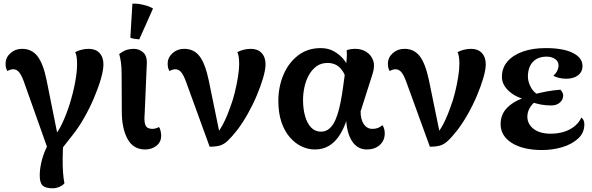

<svg xmlns="http://www.w3.org/2000/svg" viewBox="-20 -790 3187 1034"><path d="M303 24 240 20 108 -352Q95 -387 82 -402Q69 -417 51 -417Q44 -417 35.5 -414.5Q27 -412 20 -407Q15 -415 12.5 -424.5Q10 -434 10 -447Q10 -480 36 -503.5Q62 -527 99 -527Q151 -527 182 -487Q213 -447 231 -358L293 -49L266 -50Q292 -77 315 -125.5Q338 -174 356 -232Q374 -290 384.5 -346Q395 -402 395 -444Q395 -470 392.5 -485Q390 -500 385 -509Q399 -517 418.5 -522Q438 -527 458 -527Q495 -527 516 -504.5Q537 -482 537 -444Q537 -412 523 -364Q509 -316 486 -262Q463 -208 433.5 -156Q404 -104 372 -64ZM264 224Q225 224 209.5 209Q194 194 194 156Q194 122 202.5 85Q211 48 225.5 15.5Q240 -17 258 -39L321 -26Q318 20 317.5 62Q317 104 319.5 138.5Q322 173 327 197Q319 208 300.5 216Q282 224 264 224Z M762 15Q698 15 667 -41.5Q636 -98 636 -189L635 -385Q635 -428 631.5 -453Q628 -478 622 -499Q645 -516 662.5 -521.5Q680 -527 701 -527Q730 -527 752.5 -506.5Q775 -486 770 -433L759 -175Q755 -135 763.5 -115.5Q772 -96 800 -96Q808 -96 818 -98.5Q828 -101 836 -106Q842 -99 845 -84.5Q848 -70 848 -59Q848 -25 822.5 -5Q797 15 762 15ZM730 -578Q718 -579 704 -581Q690 -583 682 -587L693 -770Q720 -772 754 -763.5Q788 -755 804 -744Z M1109 0 981 -352Q968 -387 955 -402Q942 -417 924 -417Q917 -417 908.5 -414.5Q900 -412 893 -407Q888 -415 885.5 -424.5Q883 -434 883 -447Q883 -480 909 -503.5Q935 -527 972 -527Q1024 -527 1054.5 -487.5Q1085 -448 1104 -358L1167 -51L1139 -60Q1153 -75 1166.5 -96Q1180 -117 1193.5 -146.5Q1207 -176 1220 -213Q1234 -249 1244.5 -292Q1255 -335 1261.5 -375.5Q1268 -416 1268 -444Q1268 -468 1265.5 -484Q1263 -500 1258 -509Q1272 -517 1291.5 -522Q1311 -527 1331 -527Q1368 -527 1389 -504.5Q1410 -482 1410 -444Q1410 -415 1397 -370.5Q1384 -326 1362.5 -275Q1341 -224 1313.5 -175.5Q1286 -127 1257 -89Q1227 -51 1206 -31.5Q1185 -12 1163.5 -6Q1142 0 1109 0Z M1676 15Q1639 15 1604 -1.5Q1569 -18 1540.5 -51Q1512 -84 1495.5 -133Q1479 -182 1479 -247Q1479 -321 1506 -386Q1533 -451 1584.5 -491Q1636 -531 1707 -531Q1749 -531 1780.5 -512.5Q1812 -494 1832.5 -468Q1853 -442 1860 -417L1843 -352Q1842 -390 1815 -420.5Q1788 -451 1744 -451Q1708 -451 1683 -432Q1658 -413 1642 -383Q1626 -353 1619 -318.5Q1612 -284 1612 -252Q1612 -202 1623.5 -163Q1635 -124 1656.5 -102.5Q1678 -81 1708 -81Q1730 -81 1746.5 -92Q1763 -103 1775.5 -123.5Q1788 -144 1797.5 -173.5Q1807 -203 1814.5 -241Q1822 -279 1828 -324L1840 -412Q1845 -444 1847 -473Q1849 -502 1847 -519Q1855 -523 1868 -525Q1881 -527 1893 -527Q1927 -527 1953 -510.5Q1979 -494 1989.5 -464.5Q2000 -435 1987 -394L1922 -190Q1922 -146 1939.5 -121Q1957 -96 1985 -96Q2003 -96 2015.5 -101Q2028 -106 2040 -116Q2052 -97 2052 -72Q2052 -33 2025 -9Q1998 15 1956 15Q1906 15 1877 -28Q1848 -71 1844 -148H1848Q1833 -100 1809.5 -63Q1786 -26 1753 -5.5Q1720 15 1676 15Z M2295 0 2167 -352Q2154 -387 2141 -402Q2128 -417 2110 -417Q2103 -417 2094.5 -414.5Q2086 -412 2079 -407Q2074 -415 2071.5 -424.5Q2069 -434 2069 -447Q2069 -480 2095 -503.5Q2121 -527 2158 -527Q2210 -527 2240.5 -487.5Q2271 -448 2290 -358L2353 -51L2325 -60Q2339 -75 2352.5 -96Q2366 -117 2379.5 -146.5Q2393 -176 2406 -213Q2420 -249 2430.5 -292Q2441 -335 2447.5 -375.5Q2454 -416 2454 -444Q2454 -468 2451.5 -484Q2449 -500 2444 -509Q2458 -517 2477.5 -522Q2497 -527 2517 -527Q2554 -527 2575 -504.5Q2596 -482 2596 -444Q2596 -415 2583 -370.5Q2570 -326 2548.5 -275Q2527 -224 2499.5 -175.5Q2472 -127 2443 -89Q2413 -51 2392 -31.5Q2371 -12 2349.5 -6Q2328 0 2295 0Z M2900 18Q2797 18 2736.5 -20Q2676 -58 2676 -122Q2676 -176 2714 -212.5Q2752 -249 2812 -266L2811 -254Q2755 -267 2719 -301Q2683 -335 2683 -376Q2683 -424 2712.5 -458.5Q2742 -493 2795 -512Q2848 -531 2919 -531Q3013 -531 3065 -505Q3117 -479 3117 -434Q3117 -403 3093 -384.5Q3069 -366 3030 -366Q3008 -366 2988.5 -371Q2969 -376 2960 -383Q2974 -394 2981 -409Q2988 -424 2988 -437Q2988 -460 2969 -472.5Q2950 -485 2924 -485Q2876 -485 2849.5 -456.5Q2823 -428 2823 -377Q2823 -352 2837 -323.5Q2851 -295 2879 -279L2877 -251Q2855 -241 2837.5 -216Q2820 -191 2820 -162Q2820 -122 2853.5 -96Q2887 -70 2946 -70Q2984 -70 3016.5 -80Q3049 -90 3073.5 -109.5Q3098 -129 3111 -157Q3119 -151 3123 -141.5Q3127 -132 3127 -121Q3127 -75 3093.5 -44Q3060 -13 3008 2.5Q2956 18 2900 18ZM2948 -222Q2920 -222 2892.5 -227Q2865 -232 2840 -242L2859 -283Q2890 -291 2924.5 -297.5Q2959 -304 2998 -307Q3013 -291 3013 -276Q3013 -254 2995.5 -238Q2978 -222 2948 -222Z"/></svg>

Font: Arima Thin
Style: Bold
Weight: 700
Version: Version 1.100